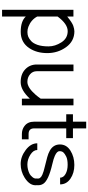

<svg xmlns="http://www.w3.org/2000/svg" viewBox="502 -1188 886 1930"><g transform="rotate(90 945.0 -223.0)"><path d="M78.6 -518.1H146V-455.6Q208 -505.9 239.7 -516.6Q271.5 -527.3 294.9 -527.8Q394.5 -527.3 454.1 -444.3Q513.7 -361.3 513.7 -255.4Q513.7 -149.4 464.4 -75.2Q407.2 11.7 299.8 11.7Q192.4 11.7 146 -39.6V199.2H78.6ZM146 -358.9V-154.3Q179.7 -91.8 249 -65.4Q274.4 -55.7 301.5 -55.7Q328.6 -55.7 348.9 -64Q369.1 -72.3 392.3 -92.8Q415.5 -113.3 431.2 -157.7Q446.3 -202.6 446.3 -268.1Q446.3 -333.5 405.8 -397Q365.2 -460.4 293 -460.4Q220.7 -460.4 146 -358.9Z M971.7 -80.1Q886.2 12.2 806.2 12.2Q726.1 12.7 677.2 -33.2Q628.4 -79.1 628.4 -149.9V-518.6H695.8V-149.9Q695.8 -108.4 727.1 -81.8Q758.3 -55.2 803.2 -55.2Q860.8 -55.7 932.1 -137.7Q953.1 -162.1 971.7 -189V-518.6H1039.1V0H971.7Z M1270.5 -123Q1270.5 -67.4 1327.1 -67.4H1380.9V0H1327.1Q1281.2 0 1247.1 -25.9Q1203.1 -58.6 1203.1 -123V-445.8H1128.9V-513.2H1203.1V-646.5H1270.5V-513.2H1368.7V-445.8H1270.5Z M1766.1 -384.3Q1765.6 -418 1728.5 -439Q1691.4 -460 1636.7 -460Q1582 -460 1553 -445.3Q1523.9 -430.7 1511.7 -416.5Q1499.5 -402.3 1499.5 -377.4Q1499.5 -352.5 1546.9 -331.1Q1574.7 -318.4 1629.9 -305.7Q1794.9 -267.6 1828.1 -213.9Q1845.2 -186.5 1841.3 -151.4Q1851.1 -81.5 1766.6 -27.8Q1702.6 12.2 1628.9 12.2Q1555.7 12.7 1488.3 -38.1Q1420.4 -88.9 1420.4 -154.8H1487.8Q1487.8 -115.7 1534.9 -85.4Q1582 -55.2 1633.3 -55.2Q1684.6 -55.2 1729.5 -78.6Q1744.1 -86.9 1761.2 -107.2Q1778.3 -127.4 1773.9 -151.4Q1782.2 -185.5 1736.3 -205.6Q1707.5 -218.8 1651.4 -231.4Q1595.7 -245.1 1559.6 -254.9Q1523.4 -264.6 1495.1 -280.3Q1432.1 -315.4 1432.1 -382.3Q1432.1 -449.2 1494.6 -488.3Q1557.1 -527.3 1638.2 -527.3Q1719.2 -527.3 1776.4 -487.8Q1833.5 -448.2 1833.5 -384.3Z"/></g></svg>

Font: AnjaliOldLipi
Style: Regular
Weight: 400
Designer: Kevin & Siji
Foundry: Core : Kevin & Siji
Modification : Hiran Venugopalan
Opentype mlm2 support: Rajeesh Nambiar
New Feature Table : Santhosh
Version: Version 7.1.0+20221109